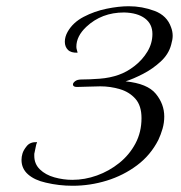

<svg xmlns="http://www.w3.org/2000/svg" viewBox="-20 -576 581 616"><path d="M127 10Q91 2 70 -16.5Q49 -35 49 -63Q49 -73 52 -83Q55 -94 66 -107.5Q77 -121 99 -120Q96 -113 94.5 -104Q93 -95 91 -87Q90 -84 90 -81Q90 -78 90 -76Q90 -50 108 -32.5Q126 -15 154.5 -7Q183 1 212 1Q252 1 291 -13Q330 -27 362.5 -53Q395 -79 414.5 -115.5Q434 -152 434 -197Q434 -237 414.5 -259Q395 -281 364.5 -290Q334 -299 302 -299Q286 -299 263 -298Q240 -297 227 -297Q214 -297 214 -305Q214 -310 221 -315.5Q228 -321 242 -321Q267 -321 300 -323.5Q333 -326 361 -336Q387 -345 412 -364.5Q437 -384 453 -410.5Q469 -437 469 -467Q469 -499 445 -517Q421 -535 378 -536Q306 -536 257 -490Q225 -460 225 -426Q225 -421 226.5 -416.5Q228 -412 229 -407Q208 -406 198 -416Q188 -426 188 -442Q188 -458 197 -474Q214 -504 248.5 -522Q283 -540 322 -548Q361 -556 393 -556Q436 -556 476 -541Q516 -526 529 -488Q534 -475 534 -461Q534 -449 529 -432Q521 -402 495.5 -378.5Q470 -355 439 -339Q408 -323 383 -315Q453 -308 480 -275Q507 -242 507 -202Q507 -182 501.5 -163Q496 -144 488 -127Q463 -78 419.5 -45.5Q376 -13 322.5 3.5Q269 20 213 20Q191 20 169.5 17.5Q148 15 127 10Z"/></svg>

Font: MonteCarlo
Style: Regular
Weight: 400
Designer: Robert E. Leuschke
Foundry: Robert E. Leuschke
Version: Version 1.010; ttfautohint (v1.8.3)